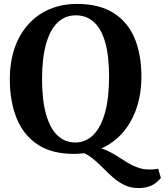

<svg xmlns="http://www.w3.org/2000/svg" viewBox="-20 -772 838 977"><path d="M685 185Q644.5 185 612.5 169.2Q580.5 153.5 553.5 129.5Q526.5 105.5 500.5 79Q474.5 52.5 446.2 30.5Q418 8.5 384 -1.5L456.5 -24.5Q492.5 -20 521.8 -7Q551 6 576.2 22.5Q601.5 39 626.8 54.5Q652 70 679.8 80.2Q707.5 90.5 742 90.5Q759.5 90.5 769 89Q778.5 87.5 785 86.5L798.5 133.5Q776 161 748.8 173Q721.5 185 685 185ZM359.5 11Q245.5 12 172.5 -36Q99.5 -84 64.8 -170Q30 -256 30 -368.5Q30 -456 54.2 -526.8Q78.5 -597.5 124 -648Q169.5 -698.5 232.2 -725.2Q295 -752 372 -752Q485 -752 557.5 -706.2Q630 -660.5 664.8 -577.8Q699.5 -495 699.5 -382.5Q699.5 -295 675.2 -223Q651 -151 606 -98.8Q561 -46.5 498.5 -18Q436 10.5 359.5 11ZM363.5 -47Q416 -47 454.5 -85Q493 -123 514 -197.5Q535 -272 535 -382Q535 -488 515.2 -557Q495.5 -626 457.5 -660Q419.5 -694 365.5 -694Q312.5 -694 274.2 -658.5Q236 -623 215 -550.8Q194 -478.5 194 -369Q194 -263.5 214 -191.8Q234 -120 271.8 -83.5Q309.5 -47 363.5 -47Z"/></svg>

Font: Merriweather 28pt
Style: Bold
Weight: 700
Version: Version 2.100